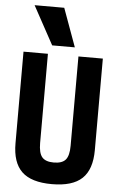

<svg xmlns="http://www.w3.org/2000/svg" viewBox="-65 -1044 679 1097"><g transform="rotate(5 275.0 -495.0)"><path d="M275 10Q157 10 102.5 -42Q48 -94 48 -205V-730H188V-218Q188 -161 208 -137.5Q228 -114 275 -114Q323 -114 343 -137.5Q363 -161 363 -218V-730H503V-205Q503 -94 448 -42Q393 10 275 10ZM208 -780 88 -1000H258L338 -780Z"/></g></svg>

Font: M PLUS Code Latin SemiExpanded
Style: Bold
Weight: 700
Width: 6
Designer: Coji Morishita
Foundry: UNDERFOREST DESIGN
Version: Version 1.002; ttfautohint (v1.8.3)